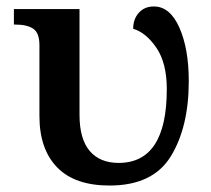

<svg xmlns="http://www.w3.org/2000/svg" viewBox="-20 -564 654 594"><path d="M102 -205V-424Q102 -462 83 -475Q64 -488 27 -488H23V-536H226V-209Q226 -134 257.5 -97Q289 -60 347 -60Q496 -60 496 -288Q496 -369 464 -416Q432 -463 392 -475Q392 -505 409.5 -524.5Q427 -544 456 -544Q506 -544 535 -478.5Q564 -413 564 -313Q564 -171 508.5 -80.5Q453 10 319 10Q211 10 156.5 -46.5Q102 -103 102 -205Z"/></svg>

Font: Noto Serif SemiBold
Style: Regular
Weight: 600
Designer: Monotype Design Team
Foundry: Monotype Imaging Inc.
Version: Version 1.001